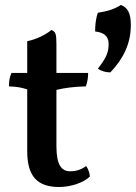

<svg xmlns="http://www.w3.org/2000/svg" viewBox="-20 -740 544 769"><path d="M504 -640C504 -686 492 -710 464 -720C440 -704 408 -694 372 -689C363 -664 361 -636 361 -614C398 -610 415 -593 415 -565C415 -532 408 -511 372 -465C384 -456 403 -450 422 -450C475 -506 504 -566 504 -640ZM217 9C264 9 316 -9 340 -33C339 -48 333 -64 325 -75C306 -61 286 -54 261 -54C226 -54 206 -80 206 -154V-380C239 -388 278 -393 324 -394C330 -411 333 -429 333 -448H206V-563C206 -606 202 -613 186 -620C162 -600 124 -582 89 -575V-448H26C18 -430 16 -415 16 -394C48 -393 68 -389 89 -382V-135C89 -32 131 9 217 9Z"/></svg>

Font: Vollkorn Semibold
Style: Regular
Weight: 600
Designer: Friedrich Althausen
Foundry: Friedrich Althausen
Version: Version 4.015;PS 004.015;hotconv 1.0.88;makeotf.lib2.5.64775